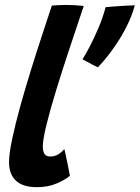

<svg xmlns="http://www.w3.org/2000/svg" viewBox="-20 -737 565 776"><path d="M262.5 -26.5Q245 -11 209.8 4.2Q174.5 19.5 129.5 19.5Q72 19.5 44.2 -7Q16.5 -33.5 16.5 -81Q16.5 -115.5 29.2 -175.5Q42 -235.5 62.2 -308.5Q82.5 -381.5 106 -457Q129.5 -532.5 151.8 -600Q174 -667.5 189.5 -714.5Q222 -717 248.5 -717Q265.5 -717 282.2 -716Q299 -715 318.5 -713Q289 -626 259.8 -537.5Q230.5 -449 206.2 -369.8Q182 -290.5 167.5 -231.5Q153 -172.5 153 -145Q153 -126.5 159.5 -115.5Q166 -104.5 183 -104.5Q201 -104.5 214.8 -112.8Q228.5 -121 240 -134.5Q241.5 -129 245 -113.5Q248.5 -98 252.2 -79.2Q256 -60.5 259 -45.5Q262 -30.5 262.5 -26.5ZM525 -715.5Q513 -672 492.2 -631Q471.5 -590 448.2 -555.8Q425 -521.5 405.2 -498Q385.5 -474.5 375.5 -465Q369.5 -467.5 356 -474.5Q342.5 -481.5 329.8 -488.5Q317 -495.5 313.5 -497.5Q325.5 -516 343 -549.5Q360.5 -583 378 -624.2Q395.5 -665.5 407 -708Q415.5 -709 439 -710.8Q462.5 -712.5 487.5 -714Q512.5 -715.5 525 -715.5Z"/></svg>

Font: Grandstander SemiBold
Style: Italic
Weight: 600
Italic angle: -15°
Designer: Tyler Finck
Foundry: Etcetera Type Co
Version: Version 1.200; ttfautohint (v1.8.3)